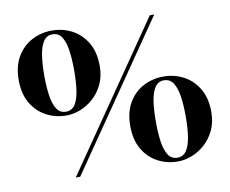

<svg xmlns="http://www.w3.org/2000/svg" viewBox="-82 -865 1175 980"><g transform="rotate(-10 505.0 -375.0)"><path d="M35 -540Q35 -611.5 64 -660.5Q93 -709.5 140.8 -734.8Q188.5 -760 245 -760Q302 -760 349.5 -734.8Q397 -709.5 426 -660.5Q455 -611.5 455 -540Q455 -486.5 435.5 -445.5Q416 -404.5 384.8 -376.5Q353.5 -348.5 316.8 -334.2Q280 -320 245 -320Q188.5 -320 140.8 -345.2Q93 -370.5 64 -419.5Q35 -468.5 35 -540ZM751.5 -750H774.5L258.5 0H235.5ZM167.5 -540Q167.5 -481.5 174.2 -436.2Q181 -391 197.8 -365.2Q214.5 -339.5 245 -339.5Q276 -339.5 292.8 -365.2Q309.5 -391 316 -436.2Q322.5 -481.5 322.5 -540Q322.5 -598.5 316 -643.8Q309.5 -689 292.8 -714.8Q276 -740.5 245 -740.5Q214.5 -740.5 197.8 -714.8Q181 -689 174.2 -643.8Q167.5 -598.5 167.5 -540ZM555 -210Q555 -281.5 583.8 -330.5Q612.5 -379.5 660.2 -404.8Q708 -430 764.5 -430Q821.5 -430 869.2 -404.8Q917 -379.5 946 -330.5Q975 -281.5 975 -210Q975 -156.5 955.5 -115.5Q936 -74.5 904.8 -46.5Q873.5 -18.5 836.5 -4.2Q799.5 10 764.5 10Q708 10 660.2 -15.2Q612.5 -40.5 583.8 -89.5Q555 -138.5 555 -210ZM687.5 -210Q687.5 -151.5 694 -106.2Q700.5 -61 717.2 -35.2Q734 -9.5 764.5 -9.5Q795.5 -9.5 812.2 -35.2Q829 -61 835.8 -106.2Q842.5 -151.5 842.5 -210Q842.5 -268.5 835.8 -313.8Q829 -359 812.2 -384.8Q795.5 -410.5 764.5 -410.5Q734 -410.5 717.2 -384.8Q700.5 -359 694 -313.8Q687.5 -268.5 687.5 -210Z"/></g></svg>

Font: Bodoni* 11pt Medium
Style: Regular
Weight: 500
Version: Version 2.3